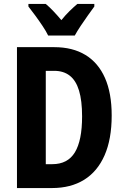

<svg xmlns="http://www.w3.org/2000/svg" viewBox="-20 -953 630 973"><path d="M546 -368Q546 -248 510 -166Q474 -84 406.5 -42Q339 0 243 0H66V-714H255Q348 -714 413 -674.5Q478 -635 512 -558Q546 -481 546 -368ZM396 -363Q396 -443 380.5 -494Q365 -545 333.5 -569.5Q302 -594 255 -594H212V-121H245Q323 -121 359.5 -181Q396 -241 396 -363ZM458 -920Q444 -901 425.5 -875Q407 -849 389 -822Q371 -795 359 -773H224Q214 -794 196 -821Q178 -848 158.5 -874.5Q139 -901 124 -920V-933H212Q230 -918 250 -897Q270 -876 291 -851Q313 -878 332.5 -897Q352 -916 372 -933H458Z"/></svg>

Font: Noto Sans Display Condensed
Style: Bold
Weight: 700
Width: 3
Designer: Monotype Design Team
Foundry: Monotype Imaging Inc.
Version: Version 2.003